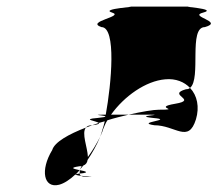

<svg xmlns="http://www.w3.org/2000/svg" viewBox="-20 -779 658 581"><path d="M138 -325C101 -264 112 -208 159 -220C174 -224 191 -235 208 -251H209C213 -255 217 -260 221 -264C204 -268 187 -271 221 -276H227C225 -272 223 -269 222 -266L232 -278C240 -281 244 -287 245 -295C259 -316 273 -340 283 -365C272 -343 259 -322 246 -304C245 -333 226 -376 240 -393C188 -373 145 -349 138 -325ZM287 -697C237 -714 358 -729 319 -741C280 -753 407 -759 369 -759H556C518 -759 642 -753 595 -741C548 -729 660 -714 600 -697C549 -697 590 -541 555 -513C538 -531 512 -542 480 -539C421 -534 356 -488 316 -432H369C348 -427 327 -422 305 -415C299 -406 296 -397 292 -388C290 -380 286 -372 283 -365C286 -372 288 -380 290 -387C292 -393 295 -402 297 -412C291 -410 285 -409 279 -407C273 -413 224 -418 275 -422C347 -429 227 -432 300 -432C317 -525 333 -697 287 -697ZM240 -393C244 -398 250 -400 259 -400C252 -398 247 -395 240 -393ZM208 -251H209C210 -252 214 -253 221 -254C221 -251 223 -249 225 -247C215 -248 208 -250 208 -251ZM259 -400C278 -402 281 -405 279 -407C272 -405 266 -402 259 -400ZM221 -264C221 -265 222 -265 222 -266V-264ZM222 -264C221 -260 221 -257 221 -254H224C253 -257 238 -261 222 -264ZM225 -247C228 -245 235 -244 243 -244C274 -244 245 -245 225 -247ZM369 -432H425C497 -432 375 -429 444 -422C512 -416 386 -409 447 -400C511 -400 550 -344 573 -418C584 -455 577 -490 555 -513C552 -510 548 -509 543 -509C482 -492 582 -477 510 -465C439 -453 533 -447 461 -447C444 -447 409 -441 369 -432Z"/></svg>

Font: bitstorm
Style: obl
Weight: 400
Version: Version 0.2